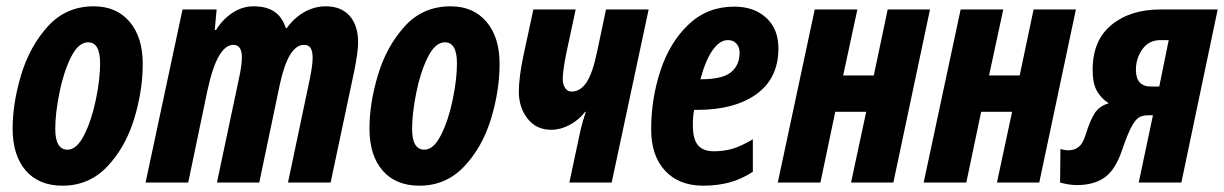

<svg xmlns="http://www.w3.org/2000/svg" viewBox="-20 -578 3876 608"><path d="M20 -171Q20 -251 47 -341Q74 -431 131.5 -494.5Q189 -558 277 -558Q349 -558 390.5 -509Q432 -460 432 -376Q432 -290 404.5 -200.5Q377 -111 319.5 -50.5Q262 10 178 10Q103 10 61.5 -38Q20 -86 20 -171ZM297 -377Q297 -444 259 -444Q228 -444 204.5 -396.5Q181 -349 168 -283.5Q155 -218 155 -170Q155 -104 194 -104Q223 -104 246.5 -150.5Q270 -197 283.5 -262Q297 -327 297 -377Z M558 -548H666L660 -483H664Q686 -518 717 -538Q748 -558 783 -558Q824 -558 849 -541Q874 -524 885 -489H888Q912 -522 944 -540Q976 -558 1012 -558Q1060 -558 1087 -528Q1114 -498 1114 -443Q1114 -416 1103 -359L1027 0H892L960 -323Q970 -370 970 -395Q970 -416 963.5 -426Q957 -436 943 -436Q893 -436 866 -310L801 0H667L736 -326Q746 -371 746 -396Q746 -436 719 -436Q668 -436 637 -292L576 0H441Z M1150 -171Q1150 -251 1177 -341Q1204 -431 1261.5 -494.5Q1319 -558 1407 -558Q1479 -558 1520.5 -509Q1562 -460 1562 -376Q1562 -290 1534.5 -200.5Q1507 -111 1449.5 -50.5Q1392 10 1308 10Q1233 10 1191.5 -38Q1150 -86 1150 -171ZM1427 -377Q1427 -444 1389 -444Q1358 -444 1334.5 -396.5Q1311 -349 1298 -283.5Q1285 -218 1285 -170Q1285 -104 1324 -104Q1353 -104 1376.5 -150.5Q1400 -197 1413.5 -262Q1427 -327 1427 -377Z M1819 -169Q1826 -197 1835 -224H1833Q1813 -198 1784 -182.5Q1755 -167 1726 -167Q1678 -167 1650.5 -202.5Q1623 -238 1623 -287Q1623 -334 1638 -404L1669 -548H1803L1773 -408Q1762 -353 1762 -327Q1762 -311 1769.5 -299.5Q1777 -288 1790 -288Q1818 -288 1837.5 -317.5Q1857 -347 1871 -415L1899 -548H2034L1917 0H1783Z M2042 -168Q2042 -265 2071.5 -354.5Q2101 -444 2160.5 -500.5Q2220 -557 2305 -557Q2368 -557 2406.5 -521.5Q2445 -486 2445 -425Q2445 -330 2375.5 -280Q2306 -230 2187 -230H2178Q2174 -210 2174 -182Q2174 -138 2190 -118.5Q2206 -99 2240 -99Q2273 -99 2300 -107Q2327 -115 2364 -137V-34Q2327 -10 2289 0Q2251 10 2207 10Q2130 10 2086 -37.5Q2042 -85 2042 -168ZM2201 -327Q2267 -327 2294.5 -349Q2322 -371 2322 -411Q2322 -429 2312 -440Q2302 -451 2285 -451Q2259 -451 2236.5 -419Q2214 -387 2198 -327Z M2560 -548H2695L2650 -339H2747L2791 -548H2925L2809 0H2675L2723 -224H2625L2578 0H2443Z M3022 -548H3157L3112 -339H3209L3253 -548H3387L3271 0H3137L3185 -224H3087L3040 0H2905Z M3337 0 3338 -106Q3352 -102 3363 -102Q3382 -102 3395.5 -112.5Q3409 -123 3417 -149Q3432 -197 3446.5 -219.5Q3461 -242 3491 -251Q3466 -267 3453 -291Q3440 -315 3440 -357Q3440 -450 3499.5 -499Q3559 -548 3655 -548H3836L3721 0H3586L3631 -213H3617Q3598 -213 3586.5 -206Q3575 -199 3562.5 -175.5Q3550 -152 3533 -102Q3512 -40 3478 -16Q3444 8 3391 8Q3364 8 3337 0ZM3651 -304 3681 -451H3655Q3618 -451 3597.5 -422Q3577 -393 3577 -357Q3577 -304 3625 -304Z"/></svg>

Font: Noto Sans Display Ex Bold Cond
Style: Italic
Weight: 800
Width: 3
Italic angle: -12°
Designer: Monotype Design team
Foundry: Monotype Imaging Inc.
Version: Version 1.000